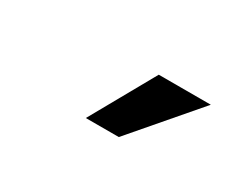

<svg xmlns="http://www.w3.org/2000/svg" viewBox="-38 -968 677 532"><g transform="rotate(30 300.0 -701.5)"><path d="M243.5 -599 358.5 -804H525L349 -599Z"/></g></svg>

Font: JuliaMono ExtraBoldItalic
Style: Regular
Weight: 800
Italic angle: -9°
Monospace: yes
Designer: cormullion
Foundry: corm
Version: Version 0.049; ttfautohint (v1.8.4)